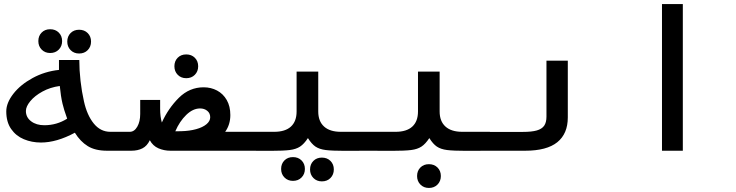

<svg xmlns="http://www.w3.org/2000/svg" viewBox="-20 -745 3640 949"><path d="M350 -89Q260 -40.5 182.5 -40.5Q137 -40.5 98 -56.8Q59 -73 35 -107.5Q11 -142 11 -194.5Q11 -236.5 46 -281.5Q81 -326.5 141 -359.2Q201 -392 271.5 -399.5V-448.5H372Q372 -398.5 378 -345.5Q384 -292.5 395 -244Q410 -176 443.2 -134.8Q476.5 -93.5 525.5 -93.5H602V0H509Q450.5 0 413.8 -22.8Q377 -45.5 350 -89ZM199 -126Q260.5 -126 312 -158.5Q295 -206 289 -232.5Q280.5 -268.5 275.5 -320Q228 -313.5 189.8 -292.5Q151.5 -271.5 129.8 -245Q108 -218.5 108 -196.5Q108 -165 133.8 -145.5Q159.5 -126 199 -126ZM169.5 -542Q169.5 -567.5 185.8 -584Q202 -600.5 228 -600.5Q254 -600.5 270.5 -584Q287 -567.5 287 -542Q287 -516.5 270.5 -499.8Q254 -483 228 -483Q202.5 -483 186 -499.8Q169.5 -516.5 169.5 -542ZM312.5 -539.5Q312.5 -565 328.8 -581.5Q345 -598 371 -598Q397 -598 413.5 -581.5Q430 -565 430 -539.5Q430 -514 413.5 -497.2Q397 -480.5 371 -480.5Q345.5 -480.5 329 -497.2Q312.5 -514 312.5 -539.5Z M599 -93.5H621.5Q644 -93.5 658.5 -118.8Q673 -144 673 -181.5V-251H771.5V-208Q771.5 -168 780 -139.5Q812 -210 864.2 -261.8Q916.5 -313.5 986.5 -313.5Q1023 -313.5 1053 -297.5Q1083 -281.5 1100.8 -250.5Q1118.5 -219.5 1118.5 -176.5Q1118.5 -129 1093 -93.5H1200L1202 0H850H833.5H822.5Q790.5 0 763 -12Q735.5 -24 720.5 -52Q707 -23.5 684 -11.8Q661 0 629 0H599ZM875.5 -96.5Q916.5 -97.5 949.2 -106.5Q982 -115.5 1000.5 -131Q1019 -146.5 1019 -165.5Q1019 -185.5 1004.5 -197.2Q990 -209 969 -209Q933.5 -209 900.5 -177Q867.5 -145 846.5 -96ZM842 -417.5Q842 -443 858.2 -459.5Q874.5 -476 900.5 -476Q926.5 -476 943 -459.5Q959.5 -443 959.5 -417.5Q959.5 -392 943 -375.2Q926.5 -358.5 900.5 -358.5Q875 -358.5 858.5 -375.2Q842 -392 842 -417.5Z M1369.5 90Q1369.5 64.5 1385.8 48Q1402 31.5 1428 31.5Q1454 31.5 1470.5 48Q1487 64.5 1487 90Q1487 115.5 1470.5 132.2Q1454 149 1428 149Q1402.5 149 1386 132.2Q1369.5 115.5 1369.5 90ZM1512.5 92.5Q1512.5 67 1528.8 50.5Q1545 34 1571 34Q1597 34 1613.5 50.5Q1630 67 1630 92.5Q1630 118 1613.5 134.8Q1597 151.5 1571 151.5Q1545.5 151.5 1529 134.8Q1512.5 118 1512.5 92.5ZM1446 -194V-391H1553V-194Q1553 -145.5 1581.8 -119.5Q1610.5 -93.5 1664.5 -93.5H1801.5V0L1683.5 0.5Q1620.5 0.5 1589.5 -3.5Q1558.5 -7.5 1539.2 -20.5Q1520 -33.5 1502 -62.5Q1483 -33.5 1463.2 -20.5Q1443.5 -7.5 1412.2 -3.5Q1381 0.5 1318 0.5L1198.5 0V-93.5H1335.5Q1389.5 -93.5 1417.8 -119.2Q1446 -145 1446 -194Z M2041.5 125Q2041.5 99.5 2057.8 83Q2074 66.5 2100 66.5Q2126 66.5 2142.5 83Q2159 99.5 2159 125Q2159 150.5 2142.5 167.2Q2126 184 2100 184Q2074.5 184 2058 167.2Q2041.5 150.5 2041.5 125ZM2046 -194V-391H2153V-194Q2153 -145.5 2181.8 -119.5Q2210.5 -93.5 2264.5 -93.5H2401.5V0L2283.5 0.5Q2220.5 0.5 2189.5 -3.5Q2158.5 -7.5 2139.2 -20.5Q2120 -33.5 2102 -62.5Q2083 -33.5 2063.2 -20.5Q2043.5 -7.5 2012.2 -3.5Q1981 0.5 1918 0.5L1798.5 0V-93.5H1935.5Q1989.5 -93.5 2017.8 -119.2Q2046 -145 2046 -194Z M2400 -93H2564Q2608 -93 2633.2 -100.2Q2658.5 -107.5 2669.8 -123.8Q2681 -140 2681 -168.5V-445H2786.5V-164.5Q2786.5 -84 2734.5 -42Q2682.5 0 2575.5 0H2400Z M3355 -725V0H3252V-725Z"/></svg>

Font: JuliaMono SemiBold
Style: Italic
Weight: 600
Italic angle: -9°
Monospace: yes
Designer: cormullion
Foundry: corm
Version: Version 0.056; ttfautohint (v1.8.4)